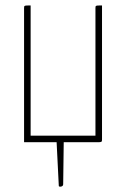

<svg xmlns="http://www.w3.org/2000/svg" viewBox="-20 -520 461 702"><path d="M353 -500C329 -500 329 -500 329 -490V-24H92V-500C68 -500 68 -500 68 -490V0H187L195 160C195 164 211 164 211 154L213 0H329C353 0 353 0 353 -11Z"/></svg>

Font: Yanone Kaffeesatz Extra Light
Style: Regular
Weight: 200
Designer: Yanone (Cyrillic: Daniel Pouzeot & Huerta Tipografica)
Foundry: Yanone
Version: Version 1.100;PS 001.100;hotconv 1.0.70;makeotf.lib2.5.58329